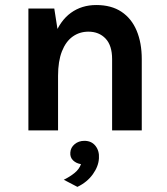

<svg xmlns="http://www.w3.org/2000/svg" viewBox="-20 -519 663 764"><path d="M426.1 0V-283.9Q426.1 -338 400.1 -365.5Q374 -393 331.9 -393Q296.5 -393 269.1 -373.4Q241.8 -353.8 226.4 -314.6Q211 -275.5 211 -217H171.9Q171.9 -311.5 195.5 -374.1Q219.1 -436.8 262.1 -467.9Q305.1 -499 363.1 -499Q423 -499 463.3 -472.2Q503.5 -445.4 523.8 -396.9Q544.1 -348.4 544.1 -283.9V0ZM93 0V-485.1H196L211 -389V0ZM288 224.6 233.8 196.3Q258.3 184.2 276.8 169.2Q295.3 154.2 302.3 134.1Q283.3 131.2 270.8 119.2Q258.3 107.2 259.8 88Q261 68.1 277 54.8Q292.9 41.4 315.8 41.4Q344 41.4 359.8 61.3Q375.7 81.3 373.7 110.7Q372.2 142.4 349.6 174.1Q327 205.9 288 224.6Z"/></svg>

Font: Karla
Style: Regular
Weight: 400
Designer: Jonathan Pinhorn
Version: Version 2.004;gftools[0.9.33]